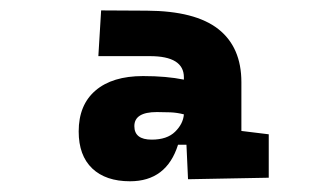

<svg xmlns="http://www.w3.org/2000/svg" viewBox="-20 -723 626 367"><path d="M228.5 -376.5Q182.1 -376.5 156.2 -401.1Q130.4 -425.8 130.4 -471.7Q130.4 -522.5 162.6 -550Q194.8 -577.6 253.4 -577.6Q298.3 -577.6 331.5 -570.8V-575.2Q331.5 -615.7 266.6 -615.7H168L173.3 -703.1L260.7 -702.6Q353 -702.1 397.2 -667.5Q441.4 -632.8 441.4 -565.9V-472.7L493.7 -466.3V-383.3L339.4 -380.4L336.4 -446.3H320.3Q298.3 -376.5 228.5 -376.5ZM236.8 -481.9Q236.8 -456.1 270 -456.1Q299.3 -456.1 314.7 -471.2Q330.1 -486.3 331.5 -504.4Q318.4 -507.8 305.4 -508.3Q292.5 -508.8 279.8 -508.8Q236.8 -508.8 236.8 -481.9Z"/></svg>

Font: Caskaydia Cove
Style: Bold
Weight: 700
Monospace: yes
Designer: Aaron Bell
Foundry: Saja Typeworks
Version: Version 4.300; ttfautohint (v1.8.3)